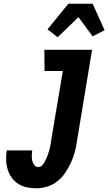

<svg xmlns="http://www.w3.org/2000/svg" viewBox="-20 -1002 581 1030"><path d="M177 8Q150 8 125 3Q100 -2 79 -15Q58 -28 43.5 -48Q29 -68 21.5 -92Q14 -116 13 -142Q12 -168 16 -195H153Q151 -181 150.5 -167Q150 -153 153 -140Q156 -127 164 -116.5Q172 -106 186 -106Q197 -106 205.5 -114.5Q214 -123 219.5 -133Q225 -143 229.5 -153.5Q234 -164 237.5 -174Q241 -184 244 -194.5Q247 -205 249 -215.5Q251 -226 253 -237Q255 -248 256 -258L317 -621H219L218 -735H474L392 -240Q388 -211 380 -182.5Q372 -154 359.5 -127Q347 -100 329.5 -74.5Q312 -49 287.5 -29.5Q263 -10 234 -1Q205 8 177 8ZM289 -802 235 -845 347 -982H477L541 -840L477 -807L401 -910Z"/></svg>

Font: Iosevka Heavy
Style: Italic
Weight: 900
Italic angle: -9°
Monospace: yes
Designer: Belleve Invis
Foundry: Belleve Invis
Version: Version 32.5.0; ttfautohint (v1.8.4)